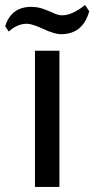

<svg xmlns="http://www.w3.org/2000/svg" viewBox="-56 -735 371 755"><path d="M0 0ZM177.7 0H81.5V-535.6H177.7ZM294.9 -690.9Q270 -600.6 184.1 -600.6Q158.2 -600.6 114.3 -621.1Q70.3 -641.6 49.8 -641.6Q11.7 -641.6 -21.5 -610.8L-35.6 -631.8Q-11.7 -708 66.4 -708Q92.3 -708 115 -699.7Q137.7 -691.4 155.8 -683.1Q173.8 -674.8 188 -674.8Q228 -674.8 278.3 -715.3Z"/></svg>

Font: Coda
Style: Regular
Weight: 400
Designer: vernon adams
Foundry: vernon adams
Version: Version 2.000; ttfautohint (v0.8) -r 50 -G 200 -x